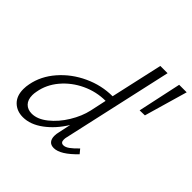

<svg xmlns="http://www.w3.org/2000/svg" viewBox="-185 -868 1030 1030"><g transform="rotate(45 330.0 -353.0)"><path d="M375 -83Q373 -76 373 -65Q373 -42 393 -42Q408 -42 426 -55Q444 -68 469 -94L489 -70Q417 5 367 5Q345 5 334 -8Q323 -21 323 -44Q323 -59 327 -74L342 -145Q301 -78 245 -36.5Q189 5 133 5Q87 5 57.5 -23.5Q28 -52 28 -104Q28 -124 32 -143Q46 -218 100.5 -280.5Q155 -343 233 -379Q311 -415 394 -415L460 -711H515ZM660 -711 589 -465 550 -464 603 -711ZM365 -278 385 -371Q315 -371 251 -341Q187 -311 143 -259Q99 -207 88 -143Q85 -128 85 -115Q85 -80 103.5 -61Q122 -42 153 -42Q196 -42 241 -78Q286 -114 319.5 -169Q353 -224 365 -278Z"/></g></svg>

Font: Ysabeau Infant Semilight
Style: Italic
Weight: 300
Italic angle: -12°
Designer: Christian Thalmann (Catharsis Fonts)
Version: Version 0.003